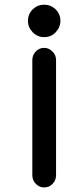

<svg xmlns="http://www.w3.org/2000/svg" viewBox="-20 -568 328 821"><path d="M168.9 -363.3Q189.5 -363.3 204.1 -347.7Q219.7 -333 219.7 -311.5Q219.7 -147.5 219.7 180.7Q219.7 203.1 205.1 217.8Q191.4 233.4 168.9 233.4Q147.5 233.4 132.8 217.8Q118.2 203.1 118.2 180.7Q118.2 16.6 118.2 -311.5Q118.2 -332 132.8 -347.7Q147.5 -363.3 168.9 -363.3ZM168.9 -547.9Q197.3 -547.9 217.8 -528.3Q238.3 -507.8 238.3 -478.5Q238.3 -451.2 217.8 -429.7Q198.2 -409.2 168.9 -409.2Q140.6 -409.2 120.1 -429.7Q99.6 -451.2 99.6 -478.5Q99.6 -507.8 120.1 -528.3Q140.6 -547.9 168.9 -547.9Z"/></svg>

Font: Abed
Style: Bold
Weight: 700
Designer: Johan Aakerlund
Version: Version 3.105